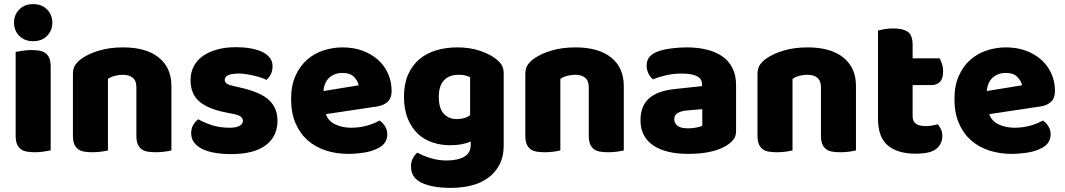

<svg xmlns="http://www.w3.org/2000/svg" viewBox="-20 -731 5171 932"><path d="M48 -621Q48 -659 73.5 -685Q99 -711 141 -711Q183 -711 208.5 -685Q234 -659 234 -621Q234 -583 208.5 -557Q183 -531 141 -531Q99 -531 73.5 -557Q48 -583 48 -621ZM226 -1Q215 1 193.5 4.5Q172 8 150 8Q128 8 110.5 5Q93 2 81 -7Q69 -16 62.5 -31.5Q56 -47 56 -72V-479Q67 -481 88.5 -484.5Q110 -488 132 -488Q154 -488 171.5 -485Q189 -482 201 -473Q213 -464 219.5 -448.5Q226 -433 226 -408Z M642 -308Q642 -339 624.5 -353.5Q607 -368 577 -368Q557 -368 537.5 -363Q518 -358 504 -348V-1Q494 2 472.5 5Q451 8 428 8Q406 8 388.5 5Q371 2 359 -7Q347 -16 340.5 -31.5Q334 -47 334 -72V-372Q334 -399 345.5 -416Q357 -433 377 -447Q411 -471 462.5 -486Q514 -501 577 -501Q690 -501 751 -451.5Q812 -402 812 -314V-1Q802 2 780.5 5Q759 8 736 8Q714 8 696.5 5Q679 2 667 -7Q655 -16 648.5 -31.5Q642 -47 642 -72Z M1327 -145Q1327 -69 1270 -26Q1213 17 1102 17Q1060 17 1024 11Q988 5 962.5 -7.5Q937 -20 922.5 -39Q908 -58 908 -84Q908 -108 918 -124.5Q928 -141 942 -152Q971 -136 1008.5 -123.5Q1046 -111 1095 -111Q1126 -111 1142.5 -120Q1159 -129 1159 -144Q1159 -158 1147 -166Q1135 -174 1107 -179L1077 -185Q990 -202 947.5 -238.5Q905 -275 905 -343Q905 -380 921 -410Q937 -440 966 -460Q995 -480 1035.5 -491Q1076 -502 1125 -502Q1162 -502 1194.5 -496.5Q1227 -491 1251 -480Q1275 -469 1289 -451.5Q1303 -434 1303 -410Q1303 -387 1294.5 -370.5Q1286 -354 1273 -343Q1265 -348 1249 -353.5Q1233 -359 1214 -363.5Q1195 -368 1175.5 -371Q1156 -374 1140 -374Q1107 -374 1089 -366.5Q1071 -359 1071 -343Q1071 -332 1081 -325Q1091 -318 1119 -312L1150 -305Q1246 -283 1286.5 -244.5Q1327 -206 1327 -145Z M1671 16Q1612 16 1561.5 -0.5Q1511 -17 1473.5 -50Q1436 -83 1414.5 -133Q1393 -183 1393 -250Q1393 -316 1414.5 -363.5Q1436 -411 1471 -441.5Q1506 -472 1551 -486.5Q1596 -501 1643 -501Q1696 -501 1739.5 -485Q1783 -469 1814.5 -441Q1846 -413 1863.5 -374Q1881 -335 1881 -289Q1881 -255 1862 -237Q1843 -219 1809 -214L1562 -177Q1573 -144 1607 -127.5Q1641 -111 1685 -111Q1726 -111 1762.5 -121.5Q1799 -132 1822 -146Q1838 -136 1849 -118Q1860 -100 1860 -80Q1860 -35 1818 -13Q1786 4 1746 10Q1706 16 1671 16ZM1643 -377Q1619 -377 1601.5 -369Q1584 -361 1573 -348.5Q1562 -336 1556.5 -320.5Q1551 -305 1550 -289L1721 -317Q1718 -337 1699 -357Q1680 -377 1643 -377Z M2200 -501Q2257 -501 2303.5 -486.5Q2350 -472 2382 -449Q2402 -435 2413.5 -418Q2425 -401 2425 -374V-24Q2425 29 2405 67.5Q2385 106 2350.5 131.5Q2316 157 2269.5 169Q2223 181 2170 181Q2079 181 2027 156.5Q1975 132 1975 77Q1975 54 1984.5 36.5Q1994 19 2006 10Q2035 26 2071.5 37Q2108 48 2147 48Q2201 48 2233 30Q2265 12 2265 -28V-44Q2224 -26 2165 -26Q2120 -26 2079.5 -39.5Q2039 -53 2008.5 -81.5Q1978 -110 1959.5 -155Q1941 -200 1941 -262Q1941 -323 1960.5 -368Q1980 -413 2014.5 -442.5Q2049 -472 2096.5 -486.5Q2144 -501 2200 -501ZM2262 -356Q2255 -360 2241.5 -364Q2228 -368 2208 -368Q2159 -368 2134.5 -340.5Q2110 -313 2110 -262Q2110 -204 2134.5 -178.5Q2159 -153 2197 -153Q2238 -153 2262 -172Z M2838 -308Q2838 -339 2820.5 -353.5Q2803 -368 2773 -368Q2753 -368 2733.5 -363Q2714 -358 2700 -348V-1Q2690 2 2668.5 5Q2647 8 2624 8Q2602 8 2584.5 5Q2567 2 2555 -7Q2543 -16 2536.5 -31.5Q2530 -47 2530 -72V-372Q2530 -399 2541.5 -416Q2553 -433 2573 -447Q2607 -471 2658.5 -486Q2710 -501 2773 -501Q2886 -501 2947 -451.5Q3008 -402 3008 -314V-1Q2998 2 2976.5 5Q2955 8 2932 8Q2910 8 2892.5 5Q2875 2 2863 -7Q2851 -16 2844.5 -31.5Q2838 -47 2838 -72Z M3321 -108Q3338 -108 3358.5 -111.5Q3379 -115 3389 -121V-201L3317 -195Q3289 -193 3271 -183Q3253 -173 3253 -153Q3253 -133 3268.5 -120.5Q3284 -108 3321 -108ZM3313 -501Q3367 -501 3411.5 -490Q3456 -479 3487.5 -456.5Q3519 -434 3536 -399.5Q3553 -365 3553 -318V-94Q3553 -68 3538.5 -51.5Q3524 -35 3504 -23Q3439 16 3321 16Q3268 16 3225.5 6Q3183 -4 3152.5 -24Q3122 -44 3105.5 -75Q3089 -106 3089 -147Q3089 -216 3130 -253Q3171 -290 3257 -299L3388 -313V-320Q3388 -349 3362.5 -361.5Q3337 -374 3289 -374Q3251 -374 3215 -366Q3179 -358 3150 -346Q3137 -355 3128 -373.5Q3119 -392 3119 -412Q3119 -438 3131.5 -453.5Q3144 -469 3170 -480Q3199 -491 3238.5 -496Q3278 -501 3313 -501Z M3965 -308Q3965 -339 3947.5 -353.5Q3930 -368 3900 -368Q3880 -368 3860.5 -363Q3841 -358 3827 -348V-1Q3817 2 3795.5 5Q3774 8 3751 8Q3729 8 3711.5 5Q3694 2 3682 -7Q3670 -16 3663.5 -31.5Q3657 -47 3657 -72V-372Q3657 -399 3668.5 -416Q3680 -433 3700 -447Q3734 -471 3785.5 -486Q3837 -501 3900 -501Q4013 -501 4074 -451.5Q4135 -402 4135 -314V-1Q4125 2 4103.5 5Q4082 8 4059 8Q4037 8 4019.5 5Q4002 2 3990 -7Q3978 -16 3971.5 -31.5Q3965 -47 3965 -72Z M4410 -167Q4410 -141 4426.5 -130Q4443 -119 4473 -119Q4488 -119 4504 -121.5Q4520 -124 4532 -128Q4541 -117 4547.5 -103.5Q4554 -90 4554 -71Q4554 -33 4525.5 -9Q4497 15 4425 15Q4337 15 4289.5 -25Q4242 -65 4242 -155V-583Q4253 -586 4273.5 -589.5Q4294 -593 4317 -593Q4361 -593 4385.5 -577.5Q4410 -562 4410 -512V-448H4541Q4547 -437 4552.5 -420.5Q4558 -404 4558 -384Q4558 -349 4542.5 -333.5Q4527 -318 4501 -318H4410Z M4891 16Q4832 16 4781.5 -0.5Q4731 -17 4693.5 -50Q4656 -83 4634.5 -133Q4613 -183 4613 -250Q4613 -316 4634.5 -363.5Q4656 -411 4691 -441.5Q4726 -472 4771 -486.5Q4816 -501 4863 -501Q4916 -501 4959.5 -485Q5003 -469 5034.5 -441Q5066 -413 5083.5 -374Q5101 -335 5101 -289Q5101 -255 5082 -237Q5063 -219 5029 -214L4782 -177Q4793 -144 4827 -127.5Q4861 -111 4905 -111Q4946 -111 4982.5 -121.5Q5019 -132 5042 -146Q5058 -136 5069 -118Q5080 -100 5080 -80Q5080 -35 5038 -13Q5006 4 4966 10Q4926 16 4891 16ZM4863 -377Q4839 -377 4821.5 -369Q4804 -361 4793 -348.5Q4782 -336 4776.5 -320.5Q4771 -305 4770 -289L4941 -317Q4938 -337 4919 -357Q4900 -377 4863 -377Z"/></svg>

Font: Baloo Tamma
Style: Regular
Weight: 400
Designer: Divya Kowshik and Ek Type
Foundry: Ek Type
Version: Version 1.443;PS 1.000;hotconv 16.6.51;makeotf.lib2.5.65220;